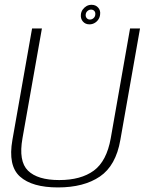

<svg xmlns="http://www.w3.org/2000/svg" viewBox="-20 -796 632 820"><path d="M227.5 4.5Q338 4.5 406.5 -42Q475 -88.5 494 -198.5L578 -674.5H535.5L453 -205.5Q435.5 -107.5 380.5 -67.2Q325.5 -27 233 -27Q140.5 -27 99.5 -67.2Q58.5 -107.5 76 -205.5L159 -674.5H117L33 -198.5Q13.5 -88.5 65.2 -42Q117 4.5 227.5 4.5ZM362 -692Q374 -692 384 -697.8Q394 -703.5 400.2 -713Q406.5 -722.5 407.5 -734Q410 -751 399.5 -763.2Q389 -775.5 371 -775.5Q359 -775.5 349.2 -769.8Q339.5 -764 333 -754.8Q326.5 -745.5 325.5 -734Q323.5 -716.5 334 -704.2Q344.5 -692 362 -692ZM364 -712.5Q355.5 -712.5 350.2 -718.8Q345 -725 346 -734Q347 -743.5 353.8 -749.2Q360.5 -755 369 -755Q377.5 -755 382.8 -749.2Q388 -743.5 387 -734Q386.5 -725 379.8 -718.8Q373 -712.5 364 -712.5Z"/></svg>

Font: Anybody UltraCondensed Thin ExtraLight
Style: Italic
Weight: 250
Italic angle: -10°
Version: Version 1.111